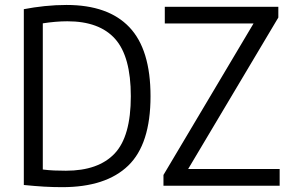

<svg xmlns="http://www.w3.org/2000/svg" viewBox="-20 -768 1204 794"><path d="M237 6Q199.5 6 161.5 3.8Q123.5 1.5 78.5 -3V-730Q119.5 -738 165 -742.8Q210.5 -747.5 255 -747.5Q427.5 -747.5 515 -655.5Q602.5 -563.5 602.5 -370Q602.5 -172 510.2 -83Q418 6 237 6ZM252.5 -62Q386.5 -62 453.8 -132.8Q521 -203.5 521 -370Q521 -534.5 456 -607.2Q391 -680 258.5 -680Q235 -680 208.8 -677.8Q182.5 -675.5 157 -671.5V-67Q181 -64 203.8 -63Q226.5 -62 252.5 -62ZM656 0V-44.5L1028.5 -671H661.5V-740H1131V-695.5L758 -69H1136.5V0Z"/></svg>

Font: Encode Sans SemiCondensed SemiCondensed
Style: Regular
Weight: 400
Width: 4
Designer: Multiple Designers
Foundry: Impallari Type
Version: Version 3.000; ttfautohint (v1.8.3) -l 8 -r 50 -G 200 -x 14 